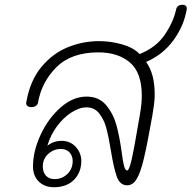

<svg xmlns="http://www.w3.org/2000/svg" viewBox="-20 -782 801 803"><path d="M761 -743Q749 -673 705 -613Q661 -553 591 -523Q627 -474 627 -387Q627 -365 624 -343.5Q621 -322 617 -298Q596 -179 582 -120Q568 -61 552 -34Q536 -7 512 -7Q482 -7 469 -42Q456 -77 444 -151Q434 -212 424.5 -247Q415 -282 395 -307.5Q375 -333 342 -333Q312 -333 278.5 -311.5Q245 -290 218 -253.5Q191 -217 178 -172Q188 -181 203.5 -187Q219 -193 237 -193Q274 -193 297 -167.5Q320 -142 320 -109Q320 -61 289.5 -30Q259 1 205 1Q167 1 142.5 -22.5Q118 -46 118 -86Q118 -149 149.5 -217.5Q181 -286 233 -332Q285 -378 342 -378Q394 -378 424 -342Q454 -306 467 -258.5Q480 -211 489 -145Q494 -105 499 -87Q504 -69 512 -69Q520 -69 530.5 -114.5Q541 -160 565 -302Q573 -348 573 -381Q573 -479 523 -521Q473 -563 392 -563Q278 -563 216 -501Q154 -439 139 -353Q138 -345 130.5 -339.5Q123 -334 111 -334Q99 -334 93.5 -340Q88 -346 90 -355Q106 -446 154 -503Q202 -560 265 -585Q328 -610 394 -610Q443 -610 490.5 -596.5Q538 -583 564 -556Q632 -583 668.5 -636Q705 -689 717 -744Q719 -752 725.5 -757Q732 -762 743 -762Q763 -762 761 -743ZM159 -86Q159 -62 172 -47.5Q185 -33 208 -33Q240 -33 262 -54.5Q284 -76 284 -108Q284 -130 271 -144.5Q258 -159 234 -159Q205 -159 182 -138.5Q159 -118 159 -86Z"/></svg>

Font: Mali Light
Style: Italic
Weight: 300
Italic angle: -10°
Version: Version 1.000; ttfautohint (v1.6)